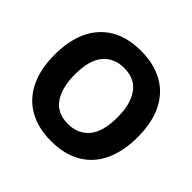

<svg xmlns="http://www.w3.org/2000/svg" viewBox="-181 -927 1126 1126"><g transform="rotate(45 382.5 -364.0)"><path d="M382 10Q277 10 200 -32.5Q123 -75 81 -158.5Q39 -242 39 -365Q39 -479 77.5 -562.5Q116 -646 192.5 -692Q269 -738 382 -738Q487 -738 564.5 -696Q642 -654 684 -571Q726 -488 726 -365Q726 -251 687.5 -166.5Q649 -82 572 -36Q495 10 382 10ZM382 -131Q464 -131 512 -187.5Q560 -244 560 -365Q560 -472 516.5 -534.5Q473 -597 382 -597Q301 -597 253 -541Q205 -485 205 -365Q205 -258 248 -194.5Q291 -131 382 -131Z"/></g></svg>

Font: BDO Grotesk
Style: Bold
Weight: 700
Designer: Deni Anggara
Foundry: Lokal Container
Version: Version 2.000